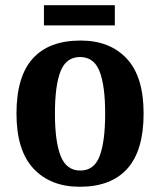

<svg xmlns="http://www.w3.org/2000/svg" viewBox="-20 -704 613 734"><path d="M285 10Q173 10 108 -59.5Q43 -129 43 -270Q43 -411 105 -480Q167 -549 288 -549Q400 -549 464.5 -480Q529 -411 529 -270Q529 -129 467 -59.5Q405 10 285 10ZM287 -52Q340 -52 361 -107.5Q382 -163 382 -270Q382 -377 360.5 -431.5Q339 -486 286 -486Q233 -486 211.5 -431.5Q190 -377 190 -270Q190 -163 212 -107.5Q234 -52 287 -52ZM148 -607V-684H419V-607Z"/></svg>

Font: Noto Serif Thai SemiCondensed
Style: Bold
Weight: 700
Width: 4
Designer: Monotype Design Team
Foundry: Monotype Imaging Inc.
Version: Version 2.002; ttfautohint (v1.8.4.7-5d5b)